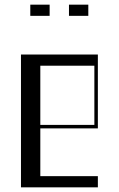

<svg xmlns="http://www.w3.org/2000/svg" viewBox="-20 -804 510 824"><path d="M70 -570H400V-253H153V-48H400V0H70ZM385 -268V-522H153V-268ZM110 -784H193V-736H110ZM276 -784H359V-736H276Z"/></svg>

Font: Facade Sud
Style: Regular
Weight: 100
Designer: Éléonore Fines
Foundry: Velvetyne Type Foundry
Version: Version 1.001;Glyphs 3.2 (3202)